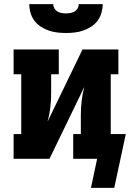

<svg xmlns="http://www.w3.org/2000/svg" viewBox="-20 -770 640 931"><path d="M300 -610Q279 -610 257.5 -612.5Q236 -615 216 -622Q196 -629 177.5 -641Q159 -653 146.5 -670Q134 -687 128 -708Q122 -729 122 -750H238Q238 -739 243.5 -729.5Q249 -720 258 -714.5Q267 -709 278 -707Q289 -705 300 -705Q311 -705 322 -707Q333 -709 342 -714.5Q351 -720 356.5 -729.5Q362 -739 362 -750H478Q478 -729 472 -708Q466 -687 453.5 -670Q441 -653 422.5 -641Q404 -629 384 -622Q364 -615 342.5 -612.5Q321 -610 300 -610ZM421 141 451 0H335V-120H372V-212Q372 -247 376 -281.5Q380 -316 389 -349L220 0H46V-120H83V-410H46V-530H265V-410H228V-318Q228 -283 224 -248.5Q220 -214 211 -181L380 -530H554V-410H517V-120H590L534 141Z"/></svg>

Font: Iosevka Slab Heavy Extended
Style: Regular
Weight: 900
Width: 7
Monospace: yes
Designer: Belleve Invis
Foundry: Belleve Invis
Version: Version 11.1.0; ttfautohint (v1.8.3)